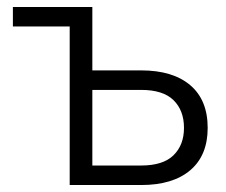

<svg xmlns="http://www.w3.org/2000/svg" viewBox="-20 -531 648 551"><path d="M180 0V-511H245V-329H385Q476 -329 526 -286.5Q576 -244 576 -164Q576 -85 526 -42.5Q476 0 385 0ZM245 -56H385Q448 -56 478 -85.5Q508 -115 508 -164Q508 -214 478 -243.5Q448 -273 385 -273H245ZM17 -455V-511H243V-455Z"/></svg>

Font: TikTok Sans 24pt Light
Style: Regular
Weight: 300
Version: Version 4.000